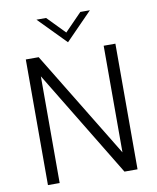

<svg xmlns="http://www.w3.org/2000/svg" viewBox="-96 -975 858 1049"><g transform="rotate(-10 332.5 -450.5)"><path d="M581 0H508.5L149 -592V0H84V-697H155.5L516 -105.5V-697H581ZM327.5 -749.5 179 -901H232.5L327.5 -803.5L422.5 -901H475.5Z"/></g></svg>

Font: Acari Sans Neue
Style: Regular
Weight: 400
Designer: Alfredo Marco Pradil (font), Cristiano Sobral (main changes)
Foundry: Hanken Design Co. (font), Cristiano Sobral (main changes)
Version: Version 2.459;March 19, 2022;FontCreator 14.0.0.2808 64-bit;